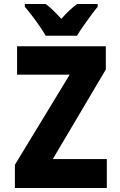

<svg xmlns="http://www.w3.org/2000/svg" viewBox="-20 -947 603 967"><path d="M55 0V-117L331 -571H66V-714H513V-597L246 -146H518V0ZM210 -767Q199 -787 180 -814.5Q161 -842 140.5 -869Q120 -896 105 -913V-927H210Q229 -913 248 -894.5Q267 -876 289 -852Q311 -877 330 -895Q349 -913 369 -927H472V-913Q457 -895 437.5 -868.5Q418 -842 399 -815Q380 -788 368 -767Z"/></svg>

Font: Noto Sans Mono SemiCondensed Black
Style: Regular
Weight: 900
Width: 4
Designer: Monotype Design Team
Foundry: Monotype Imaging Inc.
Version: Version 2.014; ttfautohint (v1.8.4.7-5d5b)